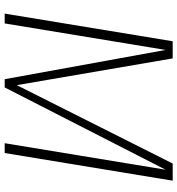

<svg xmlns="http://www.w3.org/2000/svg" viewBox="12 -788 775 840"><g transform="rotate(90 400.0 -367.5)"><path d="M39 0 160 -735H235L352 -53L695 -735H770L649 0H606L722 -704L362 0H326L198 -704L82 0Z"/></g></svg>

Font: Iosevka Aile Extralight
Style: Italic
Weight: 200
Italic angle: -9°
Designer: Belleve Invis
Foundry: Belleve Invis
Version: Version 31.1.0; ttfautohint (v1.8.4)